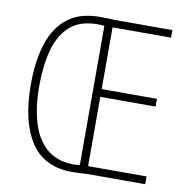

<svg xmlns="http://www.w3.org/2000/svg" viewBox="-80 -794 861 876"><g transform="rotate(10 350.0 -356.5)"><path d="M315 -716Q337 -716 351 -715.5Q365 -715 381 -714H649V-679H378V-393H634V-357H378V-36H649V0H377Q362 1 346 2Q330 3 310 3Q181 3 118.5 -91.5Q56 -186 56 -359Q56 -467 81.5 -547Q107 -627 163.5 -671.5Q220 -716 315 -716ZM309 -681Q227 -681 180.5 -639Q134 -597 114.5 -524.5Q95 -452 95 -359Q95 -259 117.5 -186Q140 -113 187.5 -73Q235 -33 310 -32Q327 -32 340 -35V-679Q334 -680 326.5 -680.5Q319 -681 309 -681Z"/></g></svg>

Font: Noto Sans Kannada Condensed ExtraLight
Style: Regular
Weight: 200
Width: 3
Designer: Jelle Bosma - Monotype Design Team
Foundry: Monotype Imaging Inc.
Version: Version 2.005; ttfautohint (v1.8.4.7-5d5b)